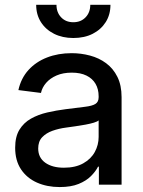

<svg xmlns="http://www.w3.org/2000/svg" viewBox="-20 -755 583 785"><path d="M224.1 9.8Q172.4 9.8 131.1 -8.5Q89.8 -26.9 65.9 -62.7Q42 -98.6 42 -150.9Q42 -196.3 59.6 -224.9Q77.1 -253.4 106.7 -270Q136.2 -286.6 173.3 -295.2Q210.4 -303.7 249 -308.6Q298.3 -314.9 327.6 -318.4Q356.9 -321.8 370.1 -330.1Q383.3 -338.4 383.3 -357.4V-361.3Q383.3 -390.6 370.6 -412.4Q357.9 -434.1 333.5 -446Q309.1 -458 273.4 -458Q237.8 -458 211.4 -446.5Q185.1 -435.1 168.7 -416.3Q152.3 -397.5 147.5 -375L55.2 -386.7Q65.9 -435.1 96.4 -468.8Q127 -502.4 172.4 -520Q217.8 -537.6 272.9 -537.6Q311.5 -537.6 348.1 -527.8Q384.8 -518.1 413.8 -496.6Q442.9 -475.1 460 -440.7Q477.1 -406.2 477.1 -357.9V0H384.3V-73.7H380.9Q371.1 -54.2 351.8 -34.9Q332.5 -15.6 301.3 -2.9Q270 9.8 224.1 9.8ZM241.2 -69.3Q288.6 -69.3 320.3 -87.2Q352.1 -105 367.7 -133.8Q383.3 -162.6 383.3 -195.3V-262.7Q377.9 -257.8 363.5 -253.4Q349.1 -249 329.3 -245.4Q309.6 -241.7 288.8 -238.8Q268.1 -235.8 250.5 -233.4Q220.2 -229.5 194.3 -220.2Q168.5 -210.9 152.3 -193.8Q136.2 -176.8 136.2 -147.9Q136.2 -110.4 165 -89.8Q193.8 -69.3 241.2 -69.3ZM279.8 -599.6Q235.4 -599.6 200.9 -616.9Q166.5 -634.3 147.2 -664.8Q127.9 -695.3 127.9 -735.4H210.9Q210.9 -704.1 230 -684.1Q249 -664.1 279.8 -664.1Q310.5 -664.1 329.8 -684.1Q349.1 -704.1 349.1 -735.4H431.6Q431.6 -695.3 412.4 -664.8Q393.1 -634.3 359.1 -616.9Q325.2 -599.6 279.8 -599.6Z"/></svg>

Font: Inter Cardless Tabular
Style: Regular
Weight: 400
Designer: Rasmus Andersson
Foundry: rsms
Version: Version 4.000;git-4fc901f